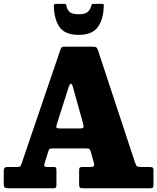

<svg xmlns="http://www.w3.org/2000/svg" viewBox="-20 -1004 838 1024"><path d="M0 -26.5V-92Q0 -103.5 4 -108.5Q8 -113.5 20.5 -113.5H73Q86 -113.5 89 -118.5Q92 -123.5 95.5 -132.5L303 -741.5Q307 -751.5 311 -753.2Q315 -755 329 -755H474.5Q489 -755 493.8 -751.2Q498.5 -747.5 502 -737.5L698.5 -142Q704 -128 707.2 -120.8Q710.5 -113.5 730.5 -113.5H775Q787.5 -113.5 793 -111Q798.5 -108.5 798.5 -95V-21Q798.5 -7 795 -3.5Q791.5 0 777.5 0H422Q408.5 0 405.2 -4.2Q402 -8.5 402 -22V-93.5Q402 -107 405.8 -110.2Q409.5 -113.5 422.5 -113.5H460.5Q477.5 -113.5 480.5 -118.5Q483.5 -123.5 480.5 -136.5L464.5 -193.5Q461 -205.5 457.2 -209Q453.5 -212.5 436.5 -212.5H269.5Q254.5 -212.5 248 -211Q241.5 -209.5 238 -198L218.5 -135.5Q214.5 -123.5 216.8 -118.5Q219 -113.5 231.5 -113.5H265Q276 -113.5 278.5 -109.8Q281 -106 281 -94.5V-18Q281 -5.5 277.2 -2.8Q273.5 0 262 0H31Q12 0 6 -3.5Q0 -7 0 -26.5ZM347 -542 284.5 -346.5Q281 -335.5 280.2 -327.2Q279.5 -319 298 -319H407Q425 -319 425.5 -327Q426 -335 422.5 -347.5L368 -542.5Q363.5 -559.5 357.2 -556.8Q351 -554 347 -542ZM399.5 -818Q327 -818 297.8 -859.5Q268.5 -901 267 -974Q267 -983.5 278.5 -983.5H325Q332.5 -983.5 334 -975.5Q336.5 -955.5 349.8 -941.8Q363 -928 399.5 -928Q434 -928 447.5 -940.2Q461 -952.5 465.5 -969Q468 -976 469.2 -979.8Q470.5 -983.5 479.5 -983.5H523.5Q531 -983.5 532.2 -981.2Q533.5 -979 533.5 -971.5Q531.5 -900 501.2 -859Q471 -818 399.5 -818Z"/></svg>

Font: Besley* Narrow Heavy
Style: Regular
Weight: 800
Width: 4
Designer: Owen Earl
Foundry: indestructible type*
Version: Version 3.000; ttfautohint (v1.8.3)